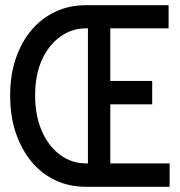

<svg xmlns="http://www.w3.org/2000/svg" viewBox="-20 -718 690 738"><path d="M404 -317V-90H632V0H310Q247 0 194 -24.5Q141 -49 102 -95.5Q63 -142 41 -206.5Q19 -271 19 -351Q19 -430 41 -494Q63 -558 102 -603.5Q141 -649 194 -673.5Q247 -698 310 -698H628V-609H404V-407H565V-317ZM310 -90H318V-609H310Q256 -609 211.5 -577Q167 -545 141 -487.5Q115 -430 115 -351Q115 -273 141 -214Q167 -155 211.5 -122.5Q256 -90 310 -90Z"/></svg>

Font: Azeret Mono Thin
Style: Regular
Weight: 400
Version: Version 1.002